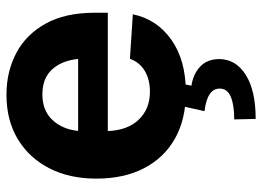

<svg xmlns="http://www.w3.org/2000/svg" viewBox="-130 -463 823 603"><g transform="rotate(-90 281.5 -161.5)"><path d="M293 10.7Q208.5 10.7 147.9 -23.4Q87.4 -57.6 54.7 -120.6Q22 -183.6 22 -270.5Q22 -354.5 54.4 -418Q86.9 -481.4 146 -517.1Q205.1 -552.7 285.6 -552.7Q357.9 -552.7 416.3 -522Q474.6 -491.2 508.8 -429.7Q543 -368.2 543 -275.4V-234.4H171.4Q173.8 -171.9 207.5 -137Q241.2 -102.1 294.9 -102.1Q333 -102.1 360.1 -118.2Q387.2 -134.3 398.4 -165L538.1 -155.8Q522.5 -80.1 458 -34.7Q393.6 10.7 293 10.7ZM286.6 -439.9Q235.8 -439.9 206.3 -408.4Q176.8 -377 171.9 -327.6H397.9Q392.6 -379.4 364.7 -409.7Q336.9 -439.9 286.6 -439.9ZM250 -2.9H319.8L314 28.3Q350.1 33.7 373.5 55.4Q397 77.1 397.5 114.7Q397.5 167.5 348.1 198.7Q298.8 230 209.5 230L208 162.6Q253.4 162.6 278.8 151.9Q304.2 141.1 304.7 118.2Q306.2 78.1 233.9 69.3Z"/></g></svg>

Font: Inter Tight
Style: Bold
Weight: 700
Designer: Rasmus Andersson
Foundry: rsms
Version: Version 3.004; ttfautohint (v1.8.4.7-5d5b)